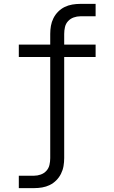

<svg xmlns="http://www.w3.org/2000/svg" viewBox="-20 -760 590 990"><path d="M77 210V146H156Q173 146 190 140Q207 134 219 121Q231 108 235 90.5Q239 73 239 55V-466H77V-530H239V-585Q239 -606 242.5 -626.5Q246 -647 255.5 -666Q265 -685 280 -700Q295 -715 313.5 -724Q332 -733 352.5 -736.5Q373 -740 394 -740H473V-676H394Q377 -676 360 -670Q343 -664 331 -651Q319 -638 315 -620.5Q311 -603 311 -585V-530H473V-466H311V55Q311 76 307.5 96.5Q304 117 294.5 136Q285 155 270 170Q255 185 236.5 194Q218 203 197.5 206.5Q177 210 156 210Z"/></svg>

Font: Lode Term
Style: Regular
Weight: 400
Monospace: yes
Designer: Belleve Invis
Foundry: Belleve Invis
Version: Version 29.2.0